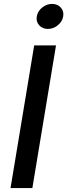

<svg xmlns="http://www.w3.org/2000/svg" viewBox="-20 -959 343 979"><path d="M265.6 -727.5 145 0H33.7L154.3 -727.5ZM224.1 -811.5Q196.3 -811.5 179.7 -830.3Q163.1 -849.1 167.5 -875Q171.9 -901.9 194.8 -920.4Q217.8 -939 245.1 -939Q273.4 -939 290 -920.4Q306.6 -901.9 302.2 -875.5Q297.9 -849.1 274.9 -830.3Q252 -811.5 224.1 -811.5Z"/></svg>

Font: Inter 16pt Medium
Style: Italic
Weight: 500
Italic angle: -9.3988°
Version: Version 4.001;git-66647c0bb